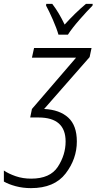

<svg xmlns="http://www.w3.org/2000/svg" viewBox="-33 -962 499 992"><path d="M127 10Q248 10 306 -65.5Q364 -141 364 -231Q364 -314 319.5 -354.5Q275 -395 195 -399L430 -667L440 -714H143L132 -664H360L132 -399L123 -355H166Q306 -355 306 -231Q306 -162 266 -100.5Q226 -39 128 -39Q85 -39 48.5 -51.5Q12 -64 -13 -81V-24Q11 -10 48 0Q85 10 127 10ZM269 -783H318Q339 -816 378.5 -861Q418 -906 445 -933L446 -942H411Q355 -895 301 -835Q271 -898 237 -942H206L205 -933Q220 -906 240 -860.5Q260 -815 269 -783Z"/></svg>

Font: Noto Sans Display SemiCondensed Light
Style: Italic
Weight: 300
Width: 4
Italic angle: -12°
Designer: Monotype Design Team
Foundry: Monotype Imaging Inc.
Version: Version 1.900